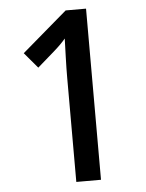

<svg xmlns="http://www.w3.org/2000/svg" viewBox="-52 -756 607 798"><g transform="rotate(-5 251.5 -357.0)"><path d="M234 0V-435Q234 -473 235.5 -519.5Q237 -566 238 -598Q220 -576 188 -548L118 -487L63 -552L252 -714H337V0Z"/></g></svg>

Font: Noto Sans Gurmukhi UI SemiCondensed Medium
Style: Regular
Weight: 500
Width: 4
Designer: Jelle Bosma - Monotype Design Team
Foundry: Monotype Imaging Inc.
Version: Version 2.004; ttfautohint (v1.8.4.7-5d5b)